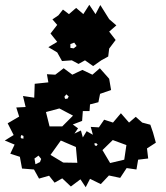

<svg xmlns="http://www.w3.org/2000/svg" viewBox="-25 -567 694 802"><path d="M431 -487 461 -461 431 -435 458 -400 431 -364 427 -331 398 -315 364 -291 330 -315 303 -300 275 -315 234 -312 214 -348 177 -370 214 -392 186 -427 214 -463 194 -486 219 -503 238 -527 263 -508 293 -534 323 -508 348 -547 374 -508 394 -546ZM295 -375 285 -389 269 -383V-367L283 -365ZM431 -238 439 -191 393 -175 386 -140 351 -131 349 -103H321L318 -62L279 -47L301 -31L286 -9L313 -22L321 7L337 -19L363 -4L354 -37L388 -35L410 -67L447 -55L480 -94L514 -55L542 -79L569 -55L603 -46L614 -14L626 29L589 53L594 95L552 100L545 141L504 135L477 176L430 166L396 202L351 180L333 215L311 182L271 212L235 178L203 196L180 167L138 179L117 141L67 137L58 88L18 75L36 37L-5 20L32 -3L7 -52L55 -80L43 -118L82 -120L71 -166L118 -159L120 -217L177 -223L171 -257L206 -255L241 -282L277 -255L319 -275L361 -255L392 -282ZM262 -164 252 -173 244 -163 247 -154 257 -155ZM280 -84 223 -114 167 -99 182 -39H235ZM73 1 64 -3 61 6 64 11 73 12ZM503 39 446 18 403 60 435 114 494 100ZM292 47 229 20 186 80 239 112 298 113ZM377 31 369 32 371 40 377 43 383 37ZM147 97 136 83 119 95 123 119 142 110Z"/></svg>

Font: Rubik Gemstones
Style: Regular
Weight: 400
Designer: Hubert and Fischer, NaN
Foundry: Hubert and Fischer, NaN
Version: Version 2.200